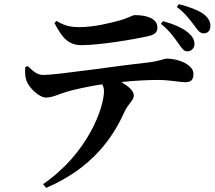

<svg xmlns="http://www.w3.org/2000/svg" viewBox="-20 -829 1040 927"><path d="M843 -617C859 -595 867 -581 885 -581C903 -581 919 -597 919 -615C919 -637 910 -653 889 -671C861 -695 817 -713 767 -727L757 -714C802 -678 824 -643 843 -617ZM918 -706C936 -682 944 -668 964 -668C987 -668 996 -686 996 -704C996 -726 984 -746 959 -764C933 -781 895 -796 843 -809L834 -795C876 -764 897 -733 918 -706ZM698 -655C730 -662 740 -676 740 -696C740 -735 698 -756 632 -756C617 -756 603 -742 553 -729C512 -718 435 -698 362 -698C329 -698 294 -702 253 -728L243 -718C279 -647 311 -611 373 -611C458 -611 619 -637 698 -655ZM203 78C428 -18 527 -170 578 -283C600 -332 626 -343 626 -368C626 -390 602 -411 566 -433C634 -440 698 -443 742 -443C799 -443 850 -432 872 -432C899 -432 914 -440 914 -473C914 -514 847 -546 784 -546C774 -546 753 -534 685 -526C550 -512 256 -467 189 -467C158 -467 140 -486 114 -510L102 -505C100 -481 101 -457 108 -439C120 -405 170 -357 203 -358C233 -358 269 -376 302 -386C335 -396 407 -412 473 -422C480 -411 482 -400 482 -389C482 -310 406 -90 188 60Z"/></svg>

Font: Noto Serif KR
Style: Bold
Weight: 700
Designer: Ryoko NISHIZUKA 西塚涼子 (kana & ideographs); Frank Grießhammer (Latin, Greek & Cyrillic); Wenlong ZHANG 张文龙 (bopomofo); San
Foundry: Adobe
Version: Version 2.001;hotconv 1.1.0;makeotfexe 2.6.0